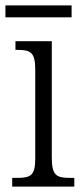

<svg xmlns="http://www.w3.org/2000/svg" viewBox="-24 -688 304 708"><path d="M-4 -624H240V-668H-4ZM21 0H250V-32H236C185 -32 167 -40 167 -106V-536H33V-504H41C89 -504 106 -495 106 -431V-103C106 -39 88 -32 37 -32H21Z"/></svg>

Font: Noto Serif Sinhala Condensed Light
Style: Regular
Weight: 300
Width: 3
Designer: Jelle Bosma - Monotype Design Team
Foundry: Monotype Imaging Inc.
Version: Version 2.007